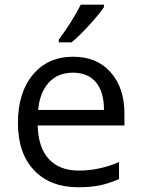

<svg xmlns="http://www.w3.org/2000/svg" viewBox="-20 -786 601 816"><path d="M312 9.8Q193.4 9.8 124.8 -62.5Q56.2 -134.8 56.2 -263.2Q56.2 -392.6 119.9 -468.8Q183.6 -544.9 291 -544.9Q391.6 -544.9 450.2 -478.8Q508.8 -412.6 508.8 -304.2V-252.9H140.1Q142.6 -158.7 187.7 -109.9Q232.9 -61 314.9 -61Q401.4 -61 485.8 -97.2V-24.9Q442.9 -6.3 404.5 1.7Q366.2 9.8 312 9.8ZM290 -477.1Q225.6 -477.1 187.3 -435.1Q148.9 -393.1 142.1 -318.8H421.9Q421.9 -395.5 387.7 -436.3Q353.5 -477.1 290 -477.1ZM230 -618.2Q253.4 -648.4 280.5 -691.4Q307.6 -734.4 323.2 -766.1H421.9V-755.9Q400.4 -724.1 357.9 -677.7Q315.4 -631.3 284.2 -606H230Z"/></svg>

Font: f06896923
Style: Regular
Weight: 400
Foundry: Ascender Corporation
Version: Version 1.10